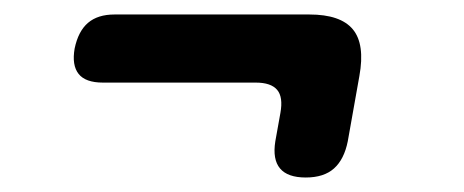

<svg xmlns="http://www.w3.org/2000/svg" viewBox="-20 -422 640 265"><path d="M460 -227Q455 -202 441 -189.5Q427 -177 402 -177Q377 -177 366.5 -189.5Q356 -202 360 -227L367 -266Q371 -288 362.5 -298Q354 -308 333 -308H122Q98 -308 88.5 -320Q79 -332 83 -355Q88 -379 101.5 -390.5Q115 -402 138 -402H407Q450 -402 467 -381.5Q484 -361 476 -317Z"/></svg>

Font: Maple Mono Medium
Style: Italic
Weight: 500
Italic angle: -10°
Monospace: yes
Designer: subframe7536
Version: Version 7.000